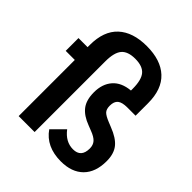

<svg xmlns="http://www.w3.org/2000/svg" viewBox="-209 -885 1030 1030"><g transform="rotate(45 306.5 -370.0)"><path d="M594 -163Q594 -79 548.5 -33.5Q503 12 421 12Q309 12 255 -66L323 -134Q364 -80 421 -80Q482 -80 482 -147Q482 -173 467.5 -189.5Q453 -206 418 -219L390 -230Q336 -250 310 -283.5Q284 -317 284 -376Q284 -439 318 -478Q352 -517 418 -523V-536Q418 -603 394 -631.5Q370 -660 314 -660Q258 -660 234 -631.5Q210 -603 210 -536V0H89V-426H20V-523H89V-540Q89 -645 146.5 -698.5Q204 -752 310 -752Q416 -752 473.5 -698.5Q531 -645 531 -540V-445H469Q429 -445 412 -431Q395 -417 395 -385Q395 -359 407 -346Q419 -333 454 -319L481 -308Q541 -285 567.5 -252Q594 -219 594 -163Z"/></g></svg>

Font: IBM Plex Sans Condensed SemiBold
Style: Regular
Weight: 600
Width: 3
Designer: Mike Abbink, Paul van der Laan, Pieter van Rosmalen
Foundry: Bold Monday
Version: Version 1.3